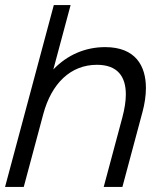

<svg xmlns="http://www.w3.org/2000/svg" viewBox="-47 -740 661 760"><path d="M369.3 -553.5C291.8 -553.5 219.8 -523.5 164.1 -465L232.5 -720H166L-27 0H47L124.2 -288C156.9 -410 232.6 -483.5 336.6 -483.5C418.2 -483.5 451.1 -437.1 451.1 -366.5C451.1 -339.3 446.2 -308.6 437.4 -275.5L363.5 0H437.5L517.1 -297C525.5 -328.4 530.6 -360.8 530.6 -391.5C530.6 -479.3 489.4 -553.5 369.3 -553.5Z"/></svg>

Font: Manrope
Style: RegularItalic
Weight: 400
Italic angle: -15°
Designer: Mikhail Sharanda
Foundry: Mikhail Sharanda
Version: Version 4.502;hotconv 1.0.109;makeotfexe 2.5.65596